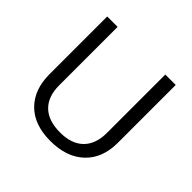

<svg xmlns="http://www.w3.org/2000/svg" viewBox="-178 -894 1083 1083"><g transform="rotate(45 364.0 -352.0)"><path d="M637.2 -713.9V-252Q637.2 -129.9 563.5 -60.1Q489.7 9.8 360.8 9.8Q231.9 9.8 161.4 -60.5Q90.8 -130.9 90.8 -253.9V-713.9H173.8V-248Q173.8 -158.7 222.7 -110.8Q271.5 -63 366.2 -63Q456.5 -63 505.4 -111.1Q554.2 -159.2 554.2 -249V-713.9Z"/></g></svg>

Font: f02265186
Style: Regular
Weight: 400
Foundry: Ascender Corporation
Version: Version 1.10